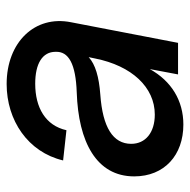

<svg xmlns="http://www.w3.org/2000/svg" viewBox="-17 -539 572 578"><g transform="rotate(-90 269.0 -250.0)"><path d="M183 16C255 16 314 -20 350 -85L334 0H429L491 -322C513 -431 431 -516 305 -516C196 -516 100 -452 75 -346L166 -336C180 -399 234 -430 306 -430C367 -430 402 -408 402 -369C404 -329 365 -308 280 -305C131 -300 27 -246 27 -132C27 -41 91 16 183 16ZM213 -70C159 -70 125 -98 125 -141C125 -196 175 -227 273 -234C327 -238 364 -249 386 -269L382 -250C360 -139 295 -70 213 -70Z"/></g></svg>

Font: Uncut Sans Medium Italic
Style: Regular
Weight: 500
Italic angle: -11°
Designer: Kasper Nordkvist
Foundry: UNCUT.wtf
Version: Version 1.304;Glyphs 3.2 (3246)